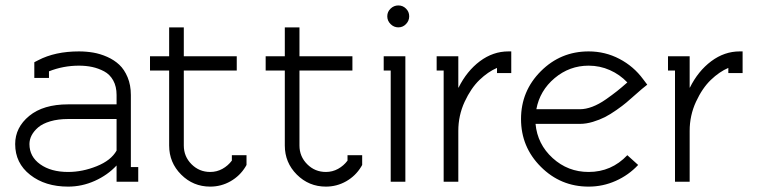

<svg xmlns="http://www.w3.org/2000/svg" viewBox="-20 -672 2802 710"><path d="M491.2 0H411.1V-60.1Q377.9 -24.4 330.6 -3.2Q283.2 18.1 231.9 18.1Q147 18.1 91.6 -25.4Q36.1 -68.8 36.1 -139.2Q36.1 -200.7 88.1 -243.4Q140.1 -286.1 231.9 -286.1H411.1V-320.8Q411.1 -352.1 398.7 -374.5Q386.2 -397 365 -408.2Q343.8 -419.4 321 -424.3Q298.3 -429.2 272 -429.2Q213.9 -429.2 161.1 -408.2V-383.8H106.9V-441.9L121.1 -449.2Q183.6 -481.9 272 -481.9Q299.3 -481.9 325 -477.5Q350.6 -473.1 376.5 -461.7Q402.3 -450.2 421.1 -432.6Q439.9 -415 451.9 -386.2Q463.9 -357.4 463.9 -320.8V-54.2H491.2ZM231.9 -231.9Q194.8 -231.9 166 -223.4Q137.2 -214.8 121.1 -200.9Q105 -187 96.9 -171.4Q88.9 -155.8 88.9 -139.2Q88.9 -92.8 128.7 -64.5Q168.5 -36.1 231.9 -36.1Q284.7 -36.1 337.6 -57.4Q390.6 -78.6 411.1 -115.2V-231.9Z M605.5 -570.8H659.7V-463.9H855.5V-411.1H659.7V-133.8Q659.7 -93.3 688.2 -64.7Q716.8 -36.1 757.3 -36.1Q781.7 -36.1 802.5 -47.6Q823.2 -59.1 837.4 -78.1V-98.1H891.6V-62L887.7 -55.2Q867.2 -21.5 832.5 -1.7Q797.9 18.1 757.3 18.1Q694.3 18.1 649.9 -26.4Q605.5 -70.8 605.5 -133.8V-411.1H534.7V-463.9H605.5Z M1033.2 -570.8H1087.4V-463.9H1283.2V-411.1H1087.4V-133.8Q1087.4 -93.3 1116 -64.7Q1144.5 -36.1 1185.1 -36.1Q1209.5 -36.1 1230.2 -47.6Q1251 -59.1 1265.1 -78.1V-98.1H1319.3V-62L1315.4 -55.2Q1294.9 -21.5 1260.3 -1.7Q1225.6 18.1 1185.1 18.1Q1122.1 18.1 1077.6 -26.4Q1033.2 -70.8 1033.2 -133.8V-411.1H962.4V-463.9H1033.2Z M1424.3 -640.1Q1436.5 -651.9 1453.1 -651.9Q1469.7 -651.9 1481.4 -640.1Q1493.2 -628.4 1493.2 -611.8Q1493.2 -595.2 1481.4 -583Q1469.7 -570.8 1453.1 -570.8Q1436.5 -570.8 1424.3 -583Q1412.1 -595.2 1412.1 -611.8Q1412.1 -628.4 1424.3 -640.1ZM1424.8 -411.1H1398.9V-463.9H1479V0H1424.8Z M1620.6 -411.1H1594.7V-463.9H1674.8V-348.1H1675.8Q1706.1 -409.2 1754.6 -445.6Q1803.2 -481.9 1859.9 -481.9H1870.6V-401.9H1817.9V-420.9Q1784.7 -406.7 1753.2 -376.5Q1721.7 -346.2 1698.2 -295.7Q1674.8 -245.1 1674.8 -188V0H1620.6Z M2124.5 -268.1Q2146 -268.1 2170.4 -277.3Q2194.8 -286.6 2220 -304.2Q2245.1 -321.8 2261.7 -335Q2278.3 -348.1 2299.8 -367.2Q2272 -396.5 2235.1 -412.8Q2198.2 -429.2 2156.7 -429.2Q2085.9 -429.2 2031 -383.1Q1976.1 -336.9 1963.4 -268.1ZM1960.4 -213.9Q1967.3 -138.7 2023.7 -87.4Q2080.1 -36.1 2156.7 -36.1Q2241.2 -36.1 2299.8 -98.1L2339.8 -62Q2304.7 -24.4 2257.1 -3.2Q2209.5 18.1 2156.7 18.1Q2053.2 18.1 1980 -55.2Q1906.7 -128.4 1906.7 -231.9Q1906.7 -335.4 1980 -408.7Q2053.2 -481.9 2156.7 -481.9Q2217.8 -481.9 2270.5 -454.3Q2323.2 -426.8 2358.4 -378.9L2373.5 -358.9L2353.5 -342.8Q2348.6 -338.9 2328.9 -321.3Q2309.1 -303.7 2296.1 -292.7Q2283.2 -281.7 2259.5 -265.1Q2235.8 -248.5 2216.6 -238.8Q2197.3 -229 2172.4 -221.4Q2147.5 -213.9 2124.5 -213.9Z M2476.1 -411.1H2450.2V-463.9H2530.3V-348.1H2531.2Q2561.5 -409.2 2610.1 -445.6Q2658.7 -481.9 2715.3 -481.9H2726.1V-401.9H2673.3V-420.9Q2640.1 -406.7 2608.6 -376.5Q2577.1 -346.2 2553.7 -295.7Q2530.3 -245.1 2530.3 -188V0H2476.1Z"/></svg>

Font: Rawengulk
Style: Demibold
Weight: 600
Version: Version 0.92